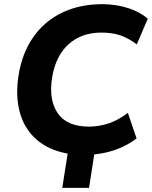

<svg xmlns="http://www.w3.org/2000/svg" viewBox="-20 -736 732 925"><path d="M280 169 306 4Q213 -13 155 -64.5Q97 -116 75.5 -194.5Q54 -273 69 -370Q86 -480 140.5 -557.5Q195 -635 280 -675.5Q365 -716 475 -716Q543 -715 599 -696.5Q655 -678 692 -646L639 -522Q598 -553 559 -566Q520 -579 468 -579Q373 -579 310.5 -523Q248 -467 231 -362Q214 -254 258.5 -190Q303 -126 409 -126Q456 -126 502 -141Q548 -156 596 -192L638 -69Q552 -4 434 8L409 169Z"/></svg>

Font: Winston
Style: Bold Italic
Weight: 700
Italic angle: -9°
Designer: Original fonts by Vernon Adams / Changes by Cristiano Sobral
Foundry: Original fonts by Vernon Adams / Changes by Cristiano Sobral
Version: Version 2.503;July 17, 2020;FontCreator 13.0.0.2655 64-bit